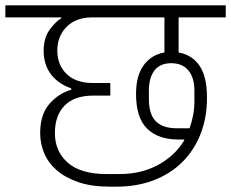

<svg xmlns="http://www.w3.org/2000/svg" viewBox="-40 -718 863 717"><path d="M369 -21Q301 -21 252 -38Q203 -55 171.5 -82.5Q140 -110 125 -146Q110 -182 110 -221Q110 -290 144 -329.5Q178 -369 226 -383V-388Q177 -405 150 -441Q123 -477 123 -528Q123 -575 144 -605Q165 -635 189 -650V-653H-20V-698H803V-653H627V-522Q678 -513 705.5 -472Q733 -431 733 -353Q733 -278 708.5 -216.5Q684 -155 639.5 -111.5Q595 -68 533 -44.5Q471 -21 397 -21ZM406 -68Q488 -68 551 -102.5Q614 -137 648 -194V-197H626Q551 -197 509.5 -237.5Q468 -278 468 -367Q468 -436 497 -475Q526 -514 574 -522V-653H303Q244 -653 209 -618Q174 -583 174 -529Q174 -475 209 -441.5Q244 -408 307 -408H372V-361H308Q238 -361 201.5 -324Q165 -287 165 -221Q165 -153 213 -110.5Q261 -68 359 -68ZM668 -239Q676 -262 681 -287Q686 -312 686 -340V-379Q686 -428 663.5 -455Q641 -482 599 -482Q558 -482 537 -455Q516 -428 516 -380V-348Q516 -291 542 -265Q568 -239 620 -239Z"/></svg>

Font: IBM Plex Sans Devanagari Light
Style: Regular
Weight: 300
Designer: Mike Abbink, Paul van der Laan, Pieter van Rosmalen, Erin McLaughlin
Foundry: Bold Monday
Version: Version 1.1